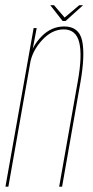

<svg xmlns="http://www.w3.org/2000/svg" viewBox="-40 -702 350 722"><path d="M-19.5 0H-8.5L81.5 -510L98 -596.5H86.5ZM182.5 0H193.5L262.5 -392.5Q280.5 -496 268.8 -549.2Q257 -602.5 201.5 -602.5Q153 -602.5 116.2 -565Q79.5 -527.5 71.5 -482.5L73 -463Q81 -510.5 118.2 -551Q155.5 -591.5 199.5 -591.5Q246 -591.5 258 -542.2Q270 -493 252.5 -396ZM195.5 -623H206.5L272.5 -682.5H258L203 -636L163 -682.5H149Z"/></svg>

Font: Anybody Thin Condensed
Style: Italic
Weight: 100
Width: 3
Italic angle: -10°
Version: Version 1.113;gftools[0.9.25]